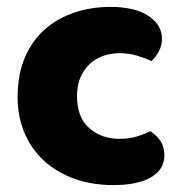

<svg xmlns="http://www.w3.org/2000/svg" viewBox="-20 -521 529 556"><path d="M326 -367Q301 -367 278.5 -359Q256 -351 239.5 -335.5Q223 -320 213 -297Q203 -274 203 -243Q203 -181 238.5 -150Q274 -119 325 -119Q355 -119 377 -126Q399 -133 416 -141Q436 -127 446 -110.5Q456 -94 456 -71Q456 -30 417 -7.5Q378 15 309 15Q246 15 195 -3.5Q144 -22 107.5 -55.5Q71 -89 51 -136Q31 -183 31 -240Q31 -306 52.5 -355.5Q74 -405 111 -437Q148 -469 196.5 -485Q245 -501 299 -501Q371 -501 410 -475Q449 -449 449 -408Q449 -389 440 -372.5Q431 -356 419 -344Q402 -352 378 -359.5Q354 -367 326 -367Z"/></svg>

Font: Baloo
Style: Regular
Weight: 400
Designer: Sarang Kulkarni and Ek Type
Foundry: Ek Type
Version: Version 1.100;PS 1.000;hotconv 1.0.88;makeotf.lib2.5.647800;